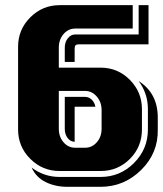

<svg xmlns="http://www.w3.org/2000/svg" viewBox="-20 -660 630 741"><path d="M588.9 -160.2Q590.8 -69.3 524.9 -4.2Q459 61 368.2 61H240.2Q193.4 61 156.2 42.7Q119.1 24.4 102.1 -13.2Q150.4 22.9 210 22.9H368.2Q443.4 22.9 497.1 -30.8Q550.8 -84.5 550.8 -160.2V-238.8Q550.8 -299.3 515.1 -347.2Q588.9 -300.3 588.9 -206.1ZM553.2 -488.8H283.2Q274.9 -488.8 271.5 -485.1Q268.1 -481.4 268.1 -473.1V-420.9H230V-476.1Q230 -497.6 241.7 -512.2Q253.4 -526.9 270 -526.9H515.1V-640.1H553.2ZM527.8 -160.2Q527.8 -93.3 481.2 -46.6Q434.6 0 368.2 0H210Q144 0 96.9 -46.9Q49.8 -93.8 49.8 -160.2V-480Q49.8 -545.9 96.9 -593Q144 -640.1 210 -640.1H492.2V-549.8H270Q243.7 -549.8 225.3 -528.6Q207 -507.3 207 -476.1V-398.9H368.2Q434.6 -398.9 481.2 -351.8Q527.8 -304.7 527.8 -238.8ZM372.1 -163.1V-234.9Q372.1 -266.1 353.3 -287.6Q334.5 -309.1 308.1 -309.1H207V-163.1Q207 -131.8 225.3 -110.8Q243.7 -89.8 270 -89.8H308.1Q335 -89.8 353.5 -110.8Q372.1 -131.8 372.1 -163.1ZM347.2 -248H268.1V-112.8Q251.5 -113.3 240.7 -127.7Q230 -142.1 230 -163.1V-286.1H308.1Q322.8 -286.1 334 -275.4Q345.2 -264.6 348.1 -248Z"/></svg>

Font: Laconic
Style: Shadow
Weight: 900
Width: 6
Designer: Robby Woodard
Version: Version 1.000